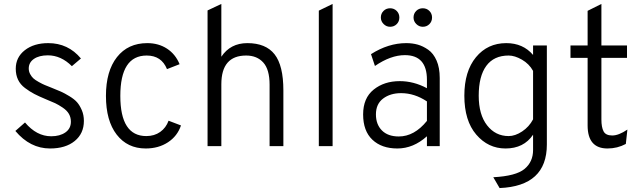

<svg xmlns="http://www.w3.org/2000/svg" viewBox="-20 -742 3256 975"><path d="M234 12Q133 12 58 -77L107 -120Q166 -50 240 -50Q284 -50 312 -69.5Q340 -89 340 -124Q340 -146 330 -163.5Q320 -181 298.5 -195.5Q277 -210 260 -218Q243 -226 213 -238Q177 -253 154 -265Q131 -277 107 -295Q83 -313 71.5 -337.5Q60 -362 60 -393Q60 -451 106 -487Q152 -523 225 -523Q326 -523 391 -445L345 -406Q290 -461 223 -461Q179 -461 152.5 -443Q126 -425 126 -394Q126 -379 133 -366Q140 -353 149 -344.5Q158 -336 177 -325.5Q196 -315 207 -310.5Q218 -306 243 -296Q273 -284 290 -276.5Q307 -269 332.5 -253.5Q358 -238 371.5 -222.5Q385 -207 395.5 -182.5Q406 -158 406 -128Q406 -64 359.5 -26Q313 12 234 12Z M720 12Q627 12 572.5 -58.5Q518 -129 518 -255Q518 -381 574 -452Q630 -523 728 -523Q785 -523 828 -495Q871 -467 892 -416L828 -391Q800 -460 725 -460Q591 -460 591 -255Q591 -51 723 -51Q764 -51 793.5 -72Q823 -93 836 -129L899 -105Q881 -51 833 -19.5Q785 12 720 12Z M1034 0V-689L1104 -722V-454Q1150 -523 1236 -523Q1330 -523 1374.5 -466Q1419 -409 1419 -283V0H1349V-312Q1349 -389 1317 -424.5Q1285 -460 1230 -460Q1104 -460 1104 -314V0Z M1599 0V-688L1669 -722V0Z M1961 -606Q1942 -606 1928 -620Q1914 -634 1914 -653Q1914 -673 1927.5 -686.5Q1941 -700 1961 -700Q1981 -700 1994.5 -686.5Q2008 -673 2008 -653Q2008 -633 1994.5 -619.5Q1981 -606 1961 -606ZM2127 -606Q2108 -606 2094 -620Q2080 -634 2080 -653Q2080 -673 2093.5 -686.5Q2107 -700 2127 -700Q2147 -700 2160.5 -686.5Q2174 -673 2174 -653Q2174 -633 2160.5 -619.5Q2147 -606 2127 -606ZM2148 0V-50Q2079 12 1998 12Q1918 12 1871 -32.5Q1824 -77 1824 -161Q1824 -244 1877.5 -287Q1931 -330 2010 -330Q2081 -330 2148 -294V-337Q2148 -462 2036 -462Q1964 -462 1884 -407L1864 -467Q1952 -523 2043 -523Q2074 -523 2101 -515.5Q2128 -508 2154.5 -489.5Q2181 -471 2197 -434.5Q2213 -398 2213 -346V0ZM2005 -49Q2084 -49 2148 -128V-227Q2085 -269 2017 -269Q1962 -269 1925.5 -241.5Q1889 -214 1889 -161Q1889 -110 1919.5 -79.5Q1950 -49 2005 -49Z M2517 213 2485 158Q2600 152 2643.5 116Q2687 80 2687 20V-58Q2640 12 2547 12Q2459 12 2398.5 -58.5Q2338 -129 2338 -256Q2338 -380 2397 -451.5Q2456 -523 2551 -523Q2636 -523 2687 -463V-511H2757V-8Q2757 203 2517 213ZM2563 -51Q2596 -51 2631.5 -74.5Q2667 -98 2687 -136V-382Q2667 -418 2630.5 -439Q2594 -460 2563 -460Q2488 -460 2449.5 -407.5Q2411 -355 2411 -256Q2411 -160 2453.5 -105.5Q2496 -51 2563 -51Z M3065 12Q2964 12 2964 -105V-448H2877V-511H2964V-687L3034 -722V-511H3164V-448H3034V-135Q3034 -96 3045 -75Q3056 -54 3089 -54Q3122 -54 3166 -84L3158 -11Q3115 12 3065 12Z"/></svg>

Font: Overpass Light
Style: Regular
Weight: 300
Designer: Delve Withrington, Thomas Jockin
Foundry: Delve Fonts
Version: Version 3.000;DELV;Overpass